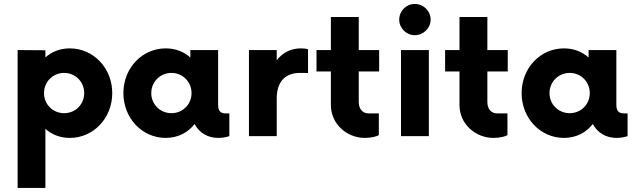

<svg xmlns="http://www.w3.org/2000/svg" viewBox="-20 -675 3162 952"><path d="M326.2 -435.1C277.8 -435.1 236.8 -418.5 205.1 -390.6V-425.8L67.4 -426.8V256.8H205.1V-36.1C236.8 -7.8 277.8 8.8 326.2 8.8C442.9 8.8 536.6 -88.9 536.6 -213.4C536.6 -337.9 442.9 -435.1 326.2 -435.1ZM298.3 -113.8C242.2 -113.8 198.2 -157.2 198.2 -213.4C198.2 -269.5 242.2 -313.5 298.3 -313.5C353.5 -313.5 397.5 -269.5 397.5 -213.4C397.5 -157.2 353.5 -113.8 298.3 -113.8Z M1098.6 -112.8C1080.6 -112.8 1061.5 -118.7 1061.5 -153.8V-426.8H923.8V-389.6C892.1 -418.5 850.6 -435.1 801.8 -435.1C684.6 -435.1 591.8 -337.9 591.8 -213.4C591.8 -88.9 684.6 8.8 801.8 8.8C862.3 8.8 911.6 -17.6 944.8 -60.1C968.3 -16.1 1010.3 8.8 1062.5 8.8C1079.6 8.8 1098.1 6.3 1117.2 0V-112.8ZM830.1 -113.8C774.4 -113.8 730 -157.2 730 -213.4C730 -269.5 774.4 -313.5 830.1 -313.5C885.7 -313.5 929.7 -269.5 929.7 -213.4C929.7 -157.2 885.7 -113.8 830.1 -113.8Z M1214.4 0H1352.1V-186.5C1352.1 -276.4 1400.4 -313.5 1467.3 -313.5C1480.5 -313.5 1494.6 -313.5 1507.3 -313V-430.7C1497.6 -434.1 1484.9 -435.1 1471.7 -435.1C1425.3 -435.1 1382.8 -416 1352.1 -376.5V-426.8H1214.4Z M1859.9 -320.8V-426.8H1758.8V-590.8H1620.6V-426.8H1549.3V-320.8H1620.6V-153.3C1620.6 -62 1698.2 8.8 1789.1 8.8C1818.4 8.8 1847.2 2.4 1858.4 -5.4V-112.8H1806.6C1778.3 -112.8 1758.8 -134.3 1758.8 -169.4V-320.8Z M2036.6 -500.5C2079.6 -500.5 2115.2 -535.6 2115.2 -577.6C2115.2 -621.1 2079.6 -655.3 2036.6 -655.3C1994.1 -655.3 1959.5 -621.1 1959.5 -577.6C1959.5 -535.6 1994.1 -500.5 2036.6 -500.5ZM1968.3 0H2106.4V-426.8H1968.3Z M2497.6 -320.8V-426.8H2396.5V-590.8H2258.3V-426.8H2187V-320.8H2258.3V-153.3C2258.3 -62 2335.9 8.8 2426.8 8.8C2456.1 8.8 2484.9 2.4 2496.1 -5.4V-112.8H2444.3C2416 -112.8 2396.5 -134.3 2396.5 -169.4V-320.8Z M3073.2 -112.8C3055.2 -112.8 3036.1 -118.7 3036.1 -153.8V-426.8H2898.4V-389.6C2866.7 -418.5 2825.2 -435.1 2776.4 -435.1C2659.2 -435.1 2566.4 -337.9 2566.4 -213.4C2566.4 -88.9 2659.2 8.8 2776.4 8.8C2836.9 8.8 2886.2 -17.6 2919.4 -60.1C2942.9 -16.1 2984.9 8.8 3037.1 8.8C3054.2 8.8 3072.8 6.3 3091.8 0V-112.8ZM2804.7 -113.8C2749 -113.8 2704.6 -157.2 2704.6 -213.4C2704.6 -269.5 2749 -313.5 2804.7 -313.5C2860.4 -313.5 2904.3 -269.5 2904.3 -213.4C2904.3 -157.2 2860.4 -113.8 2804.7 -113.8Z"/></svg>

Font: Now ExtraBold
Style: Regular
Weight: 800
Designer: Alfredo Marco Pradil
Foundry: Alfredo Marco Pradil
Version: Version 1.200;hotconv 1.0.109;makeotfexe 2.5.65596